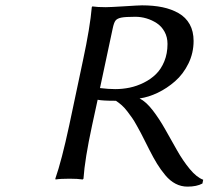

<svg xmlns="http://www.w3.org/2000/svg" viewBox="-20 -672 784 722"><path d="M514.2 -651.9Q557.1 -651.9 591.1 -644.8Q625 -637.7 651.9 -622.3Q678.7 -606.9 693.4 -580.6Q708 -554.2 708 -518.1Q708 -472.7 688.5 -432.9Q668.9 -393.1 638.4 -366.5Q607.9 -339.8 573.2 -323.2Q538.6 -306.6 504.9 -301.8Q528.8 -290 554 -257.6Q579.1 -225.1 601.3 -185.5Q623.5 -146 645.8 -106.7Q668 -67.4 693.6 -36.4Q719.2 -5.4 744.1 3.9L741.2 18.1Q719.7 29.8 685.1 29.8Q661.1 29.8 640.4 19Q619.6 8.3 601.8 -12.9Q584 -34.2 570.6 -56.2Q557.1 -78.1 541 -109.9Q537.1 -117.2 525.9 -139.9Q514.6 -162.6 509.8 -171.6Q504.9 -180.7 494.4 -199.7Q483.9 -218.8 476.6 -229Q469.2 -239.3 459 -252.9Q448.7 -266.6 438 -276.1Q427.2 -285.6 416 -293Q364.7 -293 347.2 -296.9L326.2 -200.2Q298.8 -73.2 293.9 0L291 2.9Q272.5 0 241.2 0Q207 0 189 2.9L188 0Q211.9 -68.4 240.2 -200.2L292 -444.8Q318.8 -569.8 325.2 -645L327.1 -647.9Q345.7 -645 377.9 -645Q393.6 -645 448 -648.4Q502.4 -651.9 514.2 -651.9ZM413.1 -336.9Q440.9 -336.9 467.8 -342.5Q494.6 -348.1 520.8 -361.1Q546.9 -374 566.4 -393.1Q585.9 -412.1 597.9 -441.4Q609.9 -470.7 609.9 -506.8Q609.9 -532.7 598.6 -553Q587.4 -573.2 569.3 -585Q551.3 -596.7 530.8 -602.8Q510.3 -608.9 488.8 -608.9Q451.2 -608.9 435.8 -605.7Q420.4 -602.5 414.3 -594.5Q408.2 -586.4 403.8 -564.9L356 -340.8Q388.2 -336.9 413.1 -336.9Z"/></svg>

Font: Linear Smooth
Style: Italic
Weight: 400
Designer: Philipp H. Poll, Flanker
Foundry: Philipp H. Poll, reworked by Flanker
Version: Version 1.061 | FøM Fix